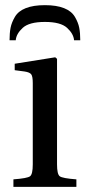

<svg xmlns="http://www.w3.org/2000/svg" viewBox="-20 -724 331 744"><path d="M291 -568H267Q265 -593 240 -616Q215 -639 154 -639Q93 -639 68 -616Q43 -593 41 -568H17Q17 -596 21 -616.5Q25 -637 38 -659Q51 -681 80 -692.5Q109 -704 154 -704Q199 -704 228 -692.5Q257 -681 270 -659Q283 -637 287 -616.5Q291 -596 291 -568ZM32 0V-29Q86 -33 96.5 -41Q107 -49 107 -87V-402Q107 -428 101 -436Q95 -444 75 -447L37 -452V-477L194 -502L201 -496V-87Q201 -49 211.5 -41Q222 -33 276 -29V0Z"/></svg>

Font: Linguistics Pro
Style: Regular
Weight: 400
Designer: Stefan Peev, Context Ltd
Foundry: Stefan Peev, Context Ltd
Version: Version 001.000